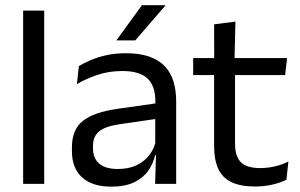

<svg xmlns="http://www.w3.org/2000/svg" viewBox="-20 -703 1147 734"><path d="M149 0H68.5V-662.5H149Z M653.5 0H573L576.5 -118.5L573.5 -131V-286.5L574 -315Q574 -374.5 543.8 -403Q513.5 -431.5 448 -431.5Q395.5 -431.5 351.8 -416.5Q308 -401.5 274 -381.5L281.5 -450.5Q300.5 -462 326.8 -473.2Q353 -484.5 386.8 -492Q420.5 -499.5 461 -499.5Q513.5 -499.5 550.2 -486.8Q587 -474 609.8 -450Q632.5 -426 643 -392Q653.5 -358 653.5 -316ZM405 10.5Q332.5 10.5 293.8 -24.8Q255 -60 255 -125.5V-140Q255 -207.5 296.8 -240.8Q338.5 -274 429.5 -287L584 -309L588.5 -250L439.5 -228.5Q383.5 -220.5 359.5 -201.2Q335.5 -182 335.5 -144.5V-136.5Q335.5 -98 359.2 -77.5Q383 -57 430.5 -57Q472.5 -57 502.5 -71.5Q532.5 -86 551 -110.5Q569.5 -135 576 -165L588.5 -110H573Q566 -78 546.8 -50.5Q527.5 -23 493 -6.2Q458.5 10.5 405 10.5ZM425.5 -549.5 522.5 -683H612V-681.5L497 -548.5H425.5Z M955 10Q898.5 10 864 -7Q829.5 -24 814 -58.5Q798.5 -93 798.5 -144.5V-452.5H878.5V-154Q878.5 -106 900.5 -83.2Q922.5 -60.5 974.5 -60.5Q1004 -60.5 1031.2 -67Q1058.5 -73.5 1082.5 -85.5L1075 -16Q1051.5 -4 1020 3Q988.5 10 955 10ZM1070 -416H718.5V-481H1077.5ZM876.5 -473H799L798.5 -610L880 -620.5Z"/></svg>

Font: Anek Devanagari
Style: Regular
Weight: 400
Designer: Kailash Malviya (Devanagari) & Yesha Goshar (Latin)
Foundry: Ek Type
Version: Version 1.003